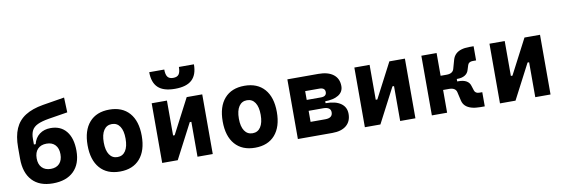

<svg xmlns="http://www.w3.org/2000/svg" viewBox="-56 -1207 4801 1640"><g transform="rotate(-10 2344.0 -387.0)"><path d="M296.9 9.8Q180.7 9.8 118.4 -57.4Q56.2 -124.5 56.2 -247.1V-343.8Q56.2 -441.4 84.7 -506.8Q113.3 -572.3 173.6 -610.6Q233.9 -648.9 328.6 -665L517.1 -695.8L522 -566.4L355.5 -539.6Q294.4 -529.3 259 -512.5Q223.6 -495.6 208.7 -467.3Q193.8 -439 193.8 -393.6V-345.7H209Q222.2 -399.9 261.5 -429.4Q300.8 -459 357.9 -459Q445.8 -459 494.1 -398.9Q542.5 -338.9 542.5 -229.5Q542.5 -115.7 478.3 -53Q414.1 9.8 296.9 9.8ZM300.8 -115.2Q349.1 -115.2 376 -144Q402.8 -172.9 402.8 -224.6Q402.8 -276.4 375.7 -305.2Q348.6 -334 300.8 -334Q251.5 -334 223.9 -305.2Q196.3 -276.4 196.3 -224.6Q196.3 -172.9 224.1 -144Q252 -115.2 300.8 -115.2Z M878.9 9.8Q767.1 9.8 705.6 -60.5Q644 -130.9 644 -258.8Q644 -387.2 705.6 -457.3Q767.1 -527.3 878.9 -527.3Q990.8 -527.3 1052.3 -457.3Q1113.8 -387.2 1113.8 -258.8Q1113.8 -130.9 1052.3 -60.5Q990.8 9.8 878.9 9.8ZM879.2 -115.7Q924.3 -115.7 949 -153.1Q973.6 -190.5 973.6 -258.9Q973.6 -327.6 949 -364.7Q924.3 -401.9 878.9 -401.9Q834 -401.9 809.1 -364.7Q784.2 -327.5 784.2 -258.8Q784.2 -190.4 809.1 -153.1Q834 -115.7 879.2 -115.7Z M1342.8 0V-214.8H1391.6L1549.3 -517.6H1583.5V-302.7H1538.1L1380.4 0ZM1245.6 0V-517.6H1377.9V0ZM1551.8 0V-517.6H1684.1V0ZM1464.6 -604.5Q1364.7 -604.5 1317.9 -648.7Q1271 -692.9 1271 -782.7H1401.4Q1401.4 -739.3 1416 -719.2Q1430.7 -699.2 1464.9 -699.2Q1500 -699.2 1514.2 -719.5Q1528.3 -739.7 1528.3 -782.7H1658.7Q1658.7 -692.4 1611.3 -648.4Q1564 -604.5 1464.6 -604.5Z M2050.8 9.8Q1939 9.8 1877.4 -60.5Q1815.9 -130.9 1815.9 -258.8Q1815.9 -387.2 1877.4 -457.3Q1939 -527.3 2050.8 -527.3Q2162.6 -527.3 2224.1 -457.3Q2285.6 -387.2 2285.6 -258.8Q2285.6 -130.9 2224.1 -60.5Q2162.6 9.8 2050.8 9.8ZM2051 -115.7Q2096.2 -115.7 2120.8 -153.1Q2145.5 -190.5 2145.5 -258.9Q2145.5 -327.6 2120.9 -364.7Q2096.2 -401.9 2050.8 -401.9Q2005.9 -401.9 1981 -364.7Q1956.1 -327.5 1956.1 -258.8Q1956.1 -190.4 1981 -153.1Q2005.9 -115.7 2051 -115.7Z M2547.9 0V-125.5H2682.1Q2713.9 -125.5 2730 -137.9Q2746.1 -150.4 2746.1 -175.3Q2746.1 -198.2 2729.5 -209.7Q2712.9 -221.2 2680.7 -221.2H2517.6V-260.3H2710.9Q2794.4 -260.3 2840.3 -228Q2886.2 -195.8 2886.2 -136.7Q2886.2 -71.8 2843.3 -35.9Q2800.3 0 2721.7 0ZM2422.4 0V-517.6H2554.7V0ZM2494.1 -243.2V-291H2708.5V-243.2ZM2517.6 -276.9V-315.9H2678.7Q2702.1 -315.9 2714.4 -325.4Q2726.6 -335 2726.6 -354Q2726.6 -373 2714.1 -382.6Q2701.7 -392.1 2677.7 -392.1H2547.9V-517.6H2691.4Q2774.9 -517.6 2820.8 -481.9Q2866.7 -446.3 2866.7 -380.9Q2866.7 -331.1 2823.7 -304Q2780.8 -276.9 2702.1 -276.9Z M3100.6 0V-214.8H3149.4L3307.1 -517.6H3341.3V-302.7H3295.9L3138.2 0ZM3003.4 0V-517.6H3135.7V0ZM3309.6 0V-517.6H3441.9V0Z M3777.3 -269.5 3769 -320.3Q3796.4 -320.3 3812.5 -330.6Q3828.6 -340.8 3833.5 -360.4L3855 -437Q3863.3 -464.8 3882.3 -483.4Q3901.4 -502 3931.2 -511Q3960.9 -520 4000.5 -520H4038.1V-397H4008.8Q3991.7 -397 3980.7 -390.4Q3969.7 -383.8 3965.3 -370.6L3952.1 -329.1Q3944.3 -300.8 3918.9 -285.2Q3893.6 -269.5 3853.5 -269.5ZM3584.5 0V-517.6H3716.8V0ZM3709.5 -197.3V-320.3H3848.1V-197.3ZM4005.4 2.4Q3961.4 2.4 3929.2 -6.8Q3897 -16.1 3877.4 -34.4Q3857.9 -52.7 3851.1 -80.6L3833.5 -157.2Q3829.1 -176.8 3812.7 -187Q3796.4 -197.3 3769 -197.3L3777.3 -248H3858.4Q3945.3 -248 3961.9 -188.5L3975.1 -147Q3979.5 -133.8 3990.5 -127.2Q4001.5 -120.6 4018.6 -120.6H4043V2.4Z M4272.5 0V-214.8H4321.3L4479 -517.6H4513.2V-302.7H4467.8L4310.1 0ZM4175.3 0V-517.6H4307.6V0ZM4481.4 0V-517.6H4613.8V0Z"/></g></svg>

Font: Cascadia Mono PL
Style: Regular
Weight: 400
Monospace: yes
Designer: Aaron Bell
Foundry: Saja Typeworks
Version: Version 2102.003